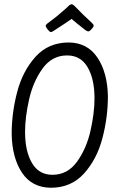

<svg xmlns="http://www.w3.org/2000/svg" viewBox="-20 -874 563 904"><path d="M219 10Q130 9 83.5 -61Q37 -131 35 -243Q35 -343 61 -441.5Q87 -540 147.5 -607Q208 -674 304 -674Q392 -673 439 -602.5Q486 -532 488 -421Q488 -321 462 -222.5Q436 -124 375.5 -57Q315 10 219 10ZM227 -51Q298 -51 342.5 -112.5Q387 -174 406 -258Q425 -342 425 -411Q425 -502 392.5 -557.5Q360 -613 296 -613Q225 -613 180.5 -551.5Q136 -490 117 -406Q98 -322 98 -253Q98 -162 130.5 -106.5Q163 -51 227 -51ZM342 -764 381 -733Q392 -726 395 -726Q402 -726 412 -738Q413 -739 417 -744Q421 -749 421 -753Q421 -759 411 -768Q374 -801 331 -846Q323 -854 317 -854Q313 -854 306 -849L288 -832Q248 -796 208 -767Q195 -758 195 -752Q195 -748 203 -737Q208 -731 212 -727Q216 -723 220 -723Q224 -723 233 -729L288 -765Q297 -771 304 -776Q311 -781 317 -785Z"/></svg>

Font: Farsan
Style: Regular
Weight: 400
Version: Version 1.001g;PS 1.001;hotconv 1.0.86;makeotf.lib2.5.63406 